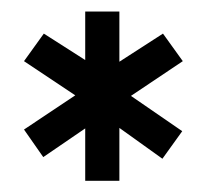

<svg xmlns="http://www.w3.org/2000/svg" viewBox="-20 -787 365 340"><path d="M22.5 -678.7 57.6 -727.5 130.9 -680.7V-766.6H191.4V-677.7L268.6 -727.5L303.7 -678.7L211.9 -617.2L302.7 -554.7L267.6 -505.9L191.4 -560.5V-466.8H130.9V-559.6L56.6 -508.8L22.5 -557.6L113.3 -618.2Z"/></svg>

Font: Post No Bills Colombo
Style: Bold
Weight: 700
Designer: Kosala Senevirathne, Siva Puranthara, Lasantha Premarathna, Tharique Azeez
Foundry: Mooniak
Version: Version 1.220 ; ttfautohint (v1.6)